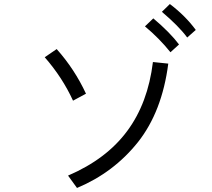

<svg xmlns="http://www.w3.org/2000/svg" viewBox="-20 -886 1040 941"><path d="M773.4 -828.1Q783.2 -837.9 812.5 -866.2Q888.7 -808.6 939.5 -739.3Q925.8 -726.6 897.5 -702.1Q857.4 -756.8 773.4 -828.1ZM690.4 -756.8Q701.2 -766.6 731.4 -795.9Q813.5 -726.6 857.4 -668Q843.8 -655.3 815.4 -629.9Q760.7 -698.2 690.4 -756.8ZM199.2 -605.5Q213.9 -615.2 257.8 -645.5Q345.7 -546.9 401.4 -426.8Q379.9 -415 337.9 -392.6Q286.1 -505.9 199.2 -605.5ZM313.5 -25.4Q502 -106.4 603.5 -244.1Q705.1 -380.9 729.5 -582Q754.9 -579.1 804.7 -574.2Q774.4 -338.9 656.2 -189.5Q537.1 -40 357.4 35.2Q342.8 14.6 313.5 -25.4Z"/></svg>

Font: Gothic A1
Style: Regular
Weight: 400
Designer: HanYang I&C Co.,Ltd.
Version: Version 2.50